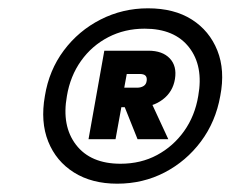

<svg xmlns="http://www.w3.org/2000/svg" viewBox="-20 -732 555 462"><path d="M262 -290Q201 -290 158 -317Q115 -344 96 -391.5Q77 -439 88 -501Q98 -563 133.5 -610.5Q169 -658 222 -685Q275 -712 336 -712Q399 -712 441.5 -685Q484 -658 503 -610.5Q522 -563 510 -501Q499 -439 463.5 -391.5Q428 -344 376 -317Q324 -290 262 -290ZM311 -397 273 -492H341L385 -397ZM270 -338Q319 -338 358 -359Q397 -380 423 -416.5Q449 -453 457 -501Q470 -573 435 -618Q400 -663 328 -663Q280 -663 240.5 -642.5Q201 -622 175 -585.5Q149 -549 141 -501Q128 -429 163 -383.5Q198 -338 270 -338ZM193 -397 231 -610H337Q371 -610 388.5 -591.5Q406 -573 401 -542Q396 -511 371.5 -492.5Q347 -474 313 -474H272L258 -397ZM279 -521H310Q319 -521 325.5 -525Q332 -529 333 -538Q334 -546 330 -550Q326 -554 316 -554H285Z"/></svg>

Font: DM Sans ExtraBold
Style: Italic
Weight: 800
Italic angle: -10°
Designer: Colophon Foundry, Jonny Pinhorn
Foundry: Colophon Foundry
Version: Version 4.004;gftools[0.9.30]